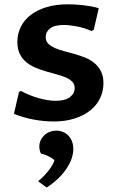

<svg xmlns="http://www.w3.org/2000/svg" viewBox="-20 -547 538 880"><path d="M66.9 -125 75.7 -130.4Q115.2 -108.9 158 -96.9Q200.7 -85 235.8 -85Q278.3 -85 300.3 -101.8Q322.3 -118.7 322.3 -143.1Q322.3 -161.1 311 -172.6Q299.8 -184.1 281.2 -192.1Q262.7 -200.2 239 -206.3Q215.3 -212.4 190.9 -219.7Q166.5 -227.1 142.8 -236.8Q119.1 -246.6 100.6 -262Q82 -277.3 70.8 -299.8Q59.6 -322.3 59.6 -355Q59.6 -392.1 75.2 -423.6Q90.8 -455.1 120.6 -478.3Q150.4 -501.5 193.6 -514.4Q236.8 -527.3 292 -527.3Q305.7 -527.3 323.7 -526.4Q341.8 -525.4 360.8 -523.2Q379.9 -521 398.4 -517.6Q417 -514.2 432.6 -509.3L409.7 -410.6L399.4 -404.8Q383.3 -412.1 366 -417.5Q348.6 -422.9 331.8 -426Q314.9 -429.2 299.8 -430.9Q284.7 -432.6 272.5 -432.6Q230.5 -432.6 210 -417Q189.5 -401.4 189.5 -377.4Q189.5 -358.9 200.9 -347.2Q212.4 -335.4 231 -327.1Q249.5 -318.8 273.2 -312.7Q296.9 -306.6 321.8 -299.6Q346.7 -292.5 370.4 -283Q394 -273.4 412.6 -258.1Q431.2 -242.7 442.6 -220.5Q454.1 -198.2 454.1 -165.5Q454.1 -129.4 439 -97.4Q423.8 -65.4 394.8 -41.7Q365.7 -18.1 323 -4.2Q280.3 9.8 225.6 9.8Q204.1 9.8 180.9 7.6Q157.7 5.4 134.3 1Q110.8 -3.4 87.9 -10Q64.9 -16.6 43.9 -25.4ZM154.8 283.7Q167.5 273.4 179.4 261.2Q191.4 249 201.7 236.1Q211.9 223.1 219.2 210.7Q226.6 198.2 229.5 187.5Q218.8 177.2 201.7 168.9Q184.6 160.6 167.5 156.7Q164.1 149.9 162.1 141.4Q160.2 132.8 160.2 124Q160.2 109.4 166.3 96.2Q172.4 83 182.9 73Q193.4 63 207.5 57.4Q221.7 51.8 238.3 51.8Q253.9 51.8 268.1 57.4Q282.2 63 292.7 73.7Q303.2 84.5 309.6 100.1Q315.9 115.7 315.9 136.2Q315.9 157.7 307.9 180.7Q299.8 203.6 284.4 226.6Q269 249.5 246.1 271.5Q223.1 293.5 193.8 312.5Z"/></svg>

Font: Proza Libre
Style: SemiBold
Weight: 600
Designer: Jasper de Waard
Foundry: Jasper de Waard
Version: Version 1.000; ttfautohint (v1.4.1.8-43bc) -l 8 -r 50 -G 200